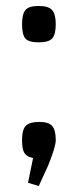

<svg xmlns="http://www.w3.org/2000/svg" viewBox="-20 -525 250 644"><path d="M74 88 91 5Q70 1 62 -11.5Q54 -24 54 -55Q54 -90 66.5 -103Q79 -116 113 -116Q143 -116 155 -102.5Q167 -89 167 -55Q167 -33 142 29L110 99ZM110 -505Q143 -505 155 -491Q167 -477 167 -444Q167 -410 155.5 -396.5Q144 -383 110 -383Q76 -383 65 -396Q54 -409 54 -444Q54 -477 65 -491Q76 -505 110 -505Z"/></svg>

Font: Changa Light
Style: Regular
Weight: 300
Designer: Eduardo Rodriguez Tunni
Foundry: Eduardo Rodriguez Tunni
Version: Version 2.002; ttfautohint (v1.5) -l 8 -r 50 -G 110 -x 14 -H